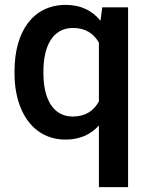

<svg xmlns="http://www.w3.org/2000/svg" viewBox="-20 -558 606 781"><path d="M39.1 -258.8C39.1 -207.5 47.4 -161.6 63.5 -121.1C96.2 -40 159.2 9.8 246.6 9.8C304.7 9.8 349.1 -10.7 382.3 -47.4V203.1H501V-528.3H396L388.7 -473.6C355.5 -514.6 309.6 -538.1 247.6 -538.1C114.7 -538.1 39.1 -430.2 39.1 -269ZM156.7 -269C156.7 -365.2 191.4 -444.3 276.9 -444.3C328.1 -444.3 362.3 -420.9 382.3 -384.3V-145.5C362.3 -108.4 328.6 -84 275.9 -84C191.4 -84 156.7 -163.1 156.7 -258.8Z"/></svg>

Font: Vazirmatn Medium
Style: Regular
Weight: 500
Designer: Saber Rastikerdar
Foundry: Saber Rastikerdar
Version: Version 33.003